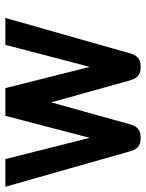

<svg xmlns="http://www.w3.org/2000/svg" viewBox="68 -624 556 732"><g transform="rotate(-90 346.0 -258.0)"><path d="M376 -515.6 457 -193.8 541 -515.6H643.6L509.3 -43Q499 0 462.4 0H451.7Q415 0 404.8 -43L321.8 -340.8L238.8 -43Q228.5 0 191.9 0H181.2Q144.5 0 134.3 -43L0 -515.6H105.5L186.5 -193.8L270.5 -515.6Z"/></g></svg>

Font: Aswaq
Style: Regular
Weight: 400
Designer: Husham Jawad
Version: Version 1.000;November 3, 2021;FontCreator 14.0.0.2814 32-bi